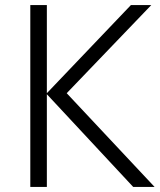

<svg xmlns="http://www.w3.org/2000/svg" viewBox="-20 -734 627 754"><path d="M99 -714H164V-368L494 -714H574L242 -368L587 0H503L164 -364V0H99Z"/></svg>

Font: OpenSansMMV
Style: Light
Weight: 300
Foundry: Ascender Corporation
Version: Version 4.001